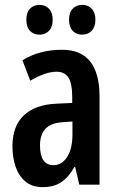

<svg xmlns="http://www.w3.org/2000/svg" viewBox="-20 -757 486 787"><path d="M234 -553Q312 -553 350 -504.5Q388 -456 388 -362V0H305L288 -73H285Q262 -31 231.5 -10.5Q201 10 155 10Q111 10 83.5 -13.5Q56 -37 43.5 -75Q31 -113 31 -157Q31 -240 77.5 -284Q124 -328 211 -332L276 -335V-362Q276 -413 261 -438Q246 -463 212 -463Q166 -463 104 -426L72 -510Q142 -553 234 -553ZM236 -256Q144 -251 144 -161Q144 -80 199 -80Q234 -80 255.5 -114Q277 -148 277 -207V-259ZM88 -676Q88 -706 103 -721.5Q118 -737 142 -737Q166 -737 181 -721Q196 -705 196 -676Q196 -647 181 -631Q166 -615 142 -615Q118 -615 103 -630.5Q88 -646 88 -676ZM263 -676Q263 -706 278 -721.5Q293 -737 317 -737Q341 -737 356 -721Q371 -705 371 -676Q371 -647 356 -631Q341 -615 317 -615Q292 -615 277.5 -631Q263 -647 263 -676Z"/></svg>

Font: Noto Sans Thai ExtCond SemBd
Style: Regular
Weight: 600
Width: 2
Designer: Monotype Design Team
Foundry: Monotype Imaging Inc.
Version: Version 2.002; ttfautohint (v1.8.4.7-5d5b)